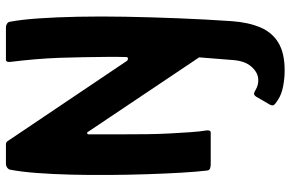

<svg xmlns="http://www.w3.org/2000/svg" viewBox="-182 -530 956 631"><g transform="rotate(-90 295.5 -215.0)"><path d="M539 -660Q546 -623 550 -566Q554 -509 555.5 -436Q557 -363 555.5 -280Q554 -197 550.5 -108.5Q547 -20 541 69Q537 124 520.5 163Q504 202 470 222.5Q436 243 379 243Q353 243 327 238Q301 233 284 222Q269 213 265.5 207.5Q262 202 268 192L293 149Q298 142 303 142.5Q308 143 314 147Q324 153 333.5 155Q343 157 352 156Q374 154 392 133Q410 112 413 75L422 -38L178 -402Q177 -406 173 -406Q169 -406 169 -401Q169 -347 169 -299.5Q169 -252 169.5 -210.5Q170 -169 172 -133.5Q174 -98 176 -67.5Q178 -37 182 -13Q183 0 175 0H70Q64 0 57.5 -2Q51 -4 50 -12Q46 -46 43 -96.5Q40 -147 38 -207.5Q36 -268 35.5 -332Q35 -396 36.5 -457.5Q38 -519 42 -571.5Q46 -624 53 -660Q55 -666 60.5 -669.5Q66 -673 71 -673H136Q145 -673 149 -664L410 -276Q413 -272 418 -272Q423 -272 423 -278Q424 -309 423.5 -344Q423 -379 422.5 -417.5Q422 -456 420.5 -497Q419 -538 415.5 -578.5Q412 -619 407 -659Q406 -673 414 -673H521Q527 -673 532.5 -669.5Q538 -666 539 -660Z"/></g></svg>

Font: Glory
Style: Bold
Weight: 700
Designer: Robert Leuschke
Foundry: Robert Leuschke
Version: Version 1.011